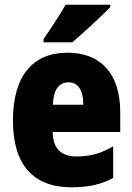

<svg xmlns="http://www.w3.org/2000/svg" viewBox="-20 -786 563 816"><path d="M449 -756V-766H259C234 -722 198 -668 165 -620V-606H287C338 -649 415 -721 449 -756ZM267 -562C119 -562 35 -463 35 -274C35 -86 121 10 283 10C356 10 411 -2 461 -30V-164C407 -133 363 -121 306 -121C238 -121 205 -156 204 -225H491V-310C491 -474 407 -562 267 -562ZM272 -436C310 -436 334 -405 334 -341H205C207 -410 234 -436 272 -436Z"/></svg>

Font: Noto Sans Devanagari UI Condensed Black
Style: Regular
Weight: 900
Width: 3
Designer: Jelle Bosma - Monotype Design Team
Foundry: Monotype Imaging Inc.
Version: Version 2.004